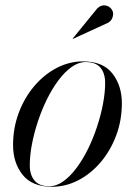

<svg xmlns="http://www.w3.org/2000/svg" viewBox="-20 -705 522 735"><path d="M178.5 10Q103 10 66.5 -36Q30 -82 30 -149.5Q30 -215 51.8 -273Q73.5 -331 111 -375.2Q148.5 -419.5 196.8 -444.8Q245 -470 298 -470Q374 -470 410.2 -423.8Q446.5 -377.5 446.5 -310Q446.5 -244.5 424.8 -186.5Q403 -128.5 365.5 -84.2Q328 -40 279.8 -15Q231.5 10 178.5 10ZM168.5 8Q196 8 222.2 -10.8Q248.5 -29.5 272.5 -61.5Q296.5 -93.5 316.5 -134Q336.5 -174.5 351.2 -219Q366 -263.5 374.2 -307Q382.5 -350.5 382.5 -387.5Q382.5 -424.5 364.5 -446Q346.5 -467.5 308 -467.5Q281 -467.5 254.5 -448.8Q228 -430 204 -398Q180 -366 160 -325.5Q140 -285 125.2 -240.5Q110.5 -196 102.2 -152.8Q94 -109.5 94 -72Q94 -35.5 112.2 -13.8Q130.5 8 168.5 8ZM259 -556 258 -557 352.5 -673Q360.5 -680.5 368.8 -683Q377 -685.5 384.8 -684Q392.5 -682.5 398.8 -678Q405 -673.5 408.5 -667.5Q413.5 -659.5 413 -649.8Q412.5 -640 407.8 -631.8Q403 -623.5 395 -618.5Z"/></svg>

Font: Bodoni Moda 96pt
Style: Italic
Weight: 400
Italic angle: -13°
Version: Version 2.004